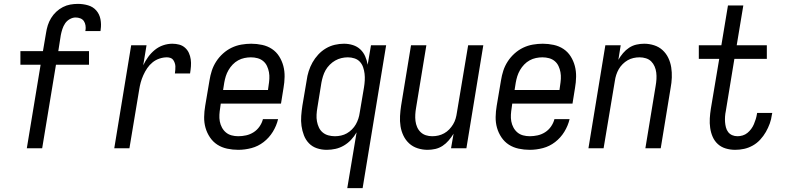

<svg xmlns="http://www.w3.org/2000/svg" viewBox="-20 -763 4040 988"><path d="M118 0 189 -430H85V-500H201L217 -594Q220 -614 226 -633Q232 -652 243 -670Q254 -688 269.5 -702.5Q285 -717 303.5 -726.5Q322 -736 341.5 -739.5Q361 -743 381 -743Q408 -743 433.5 -735.5Q459 -728 475.5 -709Q492 -690 497 -664Q502 -638 498 -611Q498 -609 497.5 -607Q497 -605 497 -603H419Q419 -604 419 -605Q419 -606 420 -607Q422 -619 420 -632Q418 -645 411.5 -654.5Q405 -664 393.5 -668.5Q382 -673 369 -673Q354 -673 339 -664.5Q324 -656 315 -642.5Q306 -629 301 -613.5Q296 -598 293 -583L280 -500H438V-430H268L197 0Z M568 0 655 -530H734L717 -427Q728 -450 742.5 -470Q757 -490 776.5 -506Q796 -522 819.5 -530Q843 -538 867 -538Q885 -538 902 -533.5Q919 -529 932 -517.5Q945 -506 952 -490.5Q959 -475 961.5 -457.5Q964 -440 962.5 -421.5Q961 -403 958 -385H880Q881 -394 882 -403.5Q883 -413 882.5 -422Q882 -431 879 -439.5Q876 -448 871 -455Q866 -462 857 -465Q848 -468 839 -468Q820 -468 800.5 -461.5Q781 -455 765 -442Q749 -429 737.5 -412Q726 -395 717.5 -376Q709 -357 704 -338.5Q699 -320 696 -300L646 0Z M1206 8Q1177 8 1149 2Q1121 -4 1098.5 -18.5Q1076 -33 1060.5 -56Q1045 -79 1037.5 -105.5Q1030 -132 1030.5 -161Q1031 -190 1036 -219L1058 -349Q1062 -375 1070 -399.5Q1078 -424 1092.5 -446.5Q1107 -469 1127.5 -487.5Q1148 -506 1172 -517.5Q1196 -529 1222 -533.5Q1248 -538 1273 -538Q1301 -538 1329 -532Q1357 -526 1379.5 -511Q1402 -496 1416.5 -473Q1431 -450 1438 -423.5Q1445 -397 1444.5 -368Q1444 -339 1439 -311L1426 -230H1116L1113 -208Q1110 -190 1109 -172.5Q1108 -155 1111 -138.5Q1114 -122 1122 -107Q1130 -92 1142.5 -81.5Q1155 -71 1171.5 -66.5Q1188 -62 1206 -62Q1226 -62 1246.5 -66.5Q1267 -71 1285 -82.5Q1303 -94 1315.5 -112Q1328 -130 1333 -150H1411Q1403 -116 1384 -85Q1365 -54 1336.5 -32Q1308 -10 1274 -1Q1240 8 1206 8ZM1128 -300H1359L1362 -322Q1365 -340 1366 -357.5Q1367 -375 1364 -391.5Q1361 -408 1354 -423Q1347 -438 1334.5 -448.5Q1322 -459 1305.5 -463.5Q1289 -468 1271 -468Q1255 -468 1238 -464.5Q1221 -461 1205.5 -452.5Q1190 -444 1177.5 -431Q1165 -418 1156 -402.5Q1147 -387 1142 -371Q1137 -355 1134 -338Z M1767 205 1815 -82Q1803 -61 1786.5 -43.5Q1770 -26 1749.5 -14Q1729 -2 1706.5 3Q1684 8 1661 8Q1635 8 1611 0Q1587 -8 1570 -25.5Q1553 -43 1544 -66.5Q1535 -90 1531.5 -115Q1528 -140 1530 -166.5Q1532 -193 1536 -219L1558 -349Q1561 -373 1568.5 -396.5Q1576 -420 1588 -441.5Q1600 -463 1617.5 -482Q1635 -501 1657 -514Q1679 -527 1703 -532.5Q1727 -538 1750 -538Q1774 -538 1796 -531Q1818 -524 1834 -509Q1850 -494 1859 -473.5Q1868 -453 1872 -430L1889 -530H1967L1846 205ZM1704 -62Q1719 -62 1735 -65.5Q1751 -69 1765 -77Q1779 -85 1791 -97Q1803 -109 1811 -123Q1819 -137 1824 -152.5Q1829 -168 1831 -183L1853 -313Q1856 -331 1857 -349Q1858 -367 1856 -384Q1854 -401 1848.5 -417Q1843 -433 1832 -445Q1821 -457 1804.5 -462.5Q1788 -468 1770 -468Q1753 -468 1736.5 -464Q1720 -460 1705 -451.5Q1690 -443 1677 -430Q1664 -417 1655.5 -402Q1647 -387 1642 -370.5Q1637 -354 1634 -338L1613 -208Q1610 -191 1609 -173Q1608 -155 1611 -138.5Q1614 -122 1621 -107Q1628 -92 1640.5 -81.5Q1653 -71 1669.5 -66.5Q1686 -62 1703 -62Z M2180 8Q2154 8 2129 0Q2104 -8 2085.5 -25Q2067 -42 2056 -65Q2045 -88 2041 -113.5Q2037 -139 2038.5 -166Q2040 -193 2044 -219L2095 -530H2174L2121 -208Q2118 -191 2117 -174Q2116 -157 2118 -140.5Q2120 -124 2126.5 -109Q2133 -94 2144.5 -83Q2156 -72 2171.5 -67Q2187 -62 2204 -62Q2220 -62 2235.5 -65.5Q2251 -69 2265.5 -77Q2280 -85 2291.5 -97Q2303 -109 2311.5 -123Q2320 -137 2324.5 -152.5Q2329 -168 2331 -183L2389 -530H2467L2380 0H2301L2314 -75Q2303 -57 2289 -40.5Q2275 -24 2257.5 -12.5Q2240 -1 2220 3.5Q2200 8 2180 8Z M2706 8Q2677 8 2649 2Q2621 -4 2598.5 -18.5Q2576 -33 2560.5 -56Q2545 -79 2537.5 -105.5Q2530 -132 2530.5 -161Q2531 -190 2536 -219L2558 -349Q2562 -375 2570 -399.5Q2578 -424 2592.5 -446.5Q2607 -469 2627.5 -487.5Q2648 -506 2672 -517.5Q2696 -529 2722 -533.5Q2748 -538 2773 -538Q2801 -538 2829 -532Q2857 -526 2879.5 -511Q2902 -496 2916.5 -473Q2931 -450 2938 -423.5Q2945 -397 2944.5 -368Q2944 -339 2939 -311L2926 -230H2616L2613 -208Q2610 -190 2609 -172.5Q2608 -155 2611 -138.5Q2614 -122 2622 -107Q2630 -92 2642.5 -81.5Q2655 -71 2671.5 -66.5Q2688 -62 2706 -62Q2726 -62 2746.5 -66.5Q2767 -71 2785 -82.5Q2803 -94 2815.5 -112Q2828 -130 2833 -150H2911Q2903 -116 2884 -85Q2865 -54 2836.5 -32Q2808 -10 2774 -1Q2740 8 2706 8ZM2628 -300H2859L2862 -322Q2865 -340 2866 -357.5Q2867 -375 2864 -391.5Q2861 -408 2854 -423Q2847 -438 2834.5 -448.5Q2822 -459 2805.5 -463.5Q2789 -468 2771 -468Q2755 -468 2738 -464.5Q2721 -461 2705.5 -452.5Q2690 -444 2677.5 -431Q2665 -418 2656 -402.5Q2647 -387 2642 -371Q2637 -355 2634 -338Z M3008 0 3095 -530H3174L3162 -455Q3172 -473 3186 -489.5Q3200 -506 3217.5 -517.5Q3235 -529 3255 -533.5Q3275 -538 3295 -538Q3321 -538 3346 -530Q3371 -522 3389.5 -505Q3408 -488 3419 -465Q3430 -442 3434 -416.5Q3438 -391 3437 -364Q3436 -337 3431 -311L3380 0H3301L3354 -322Q3357 -339 3358 -356Q3359 -373 3357 -389.5Q3355 -406 3348.5 -421Q3342 -436 3331 -447Q3320 -458 3304 -463Q3288 -468 3271 -468Q3255 -468 3239.5 -464.5Q3224 -461 3210 -453Q3196 -445 3184 -433Q3172 -421 3164 -407Q3156 -393 3151 -377.5Q3146 -362 3144 -347L3086 0Z M3763 8Q3738 8 3714.5 1Q3691 -6 3674 -21.5Q3657 -37 3647.5 -58.5Q3638 -80 3634.5 -104.5Q3631 -129 3632.5 -154Q3634 -179 3638 -204L3681 -460H3576V-530H3692L3726 -735H3805L3771 -530H3926V-460H3759L3715 -192Q3712 -178 3711 -163.5Q3710 -149 3711 -135Q3712 -121 3715.5 -107.5Q3719 -94 3727 -83.5Q3735 -73 3747.5 -67.5Q3760 -62 3775 -62Q3788 -62 3801.5 -66Q3815 -70 3826 -79Q3837 -88 3845.5 -99.5Q3854 -111 3859.5 -124Q3865 -137 3869 -150Q3873 -163 3875 -176Q3875 -177 3875.5 -178.5Q3876 -180 3876 -182H3954Q3953 -180 3953 -177.5Q3953 -175 3952 -173Q3949 -149 3941 -127Q3933 -105 3921 -84Q3909 -63 3892 -44.5Q3875 -26 3853.5 -14Q3832 -2 3809 3Q3786 8 3763 8Z"/></svg>

Font: Iosevka Curly Oblique
Style: Regular
Weight: 400
Italic angle: -9°
Monospace: yes
Designer: Belleve Invis
Foundry: Belleve Invis
Version: Version 11.1.0; ttfautohint (v1.8.3)